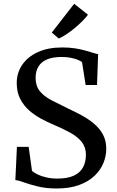

<svg xmlns="http://www.w3.org/2000/svg" viewBox="-20 -1008 631 1038"><path d="M286.5 11Q230 11 185.5 0.2Q141 -10.5 110.2 -21.8Q79.5 -33 63 -34.5L71.5 -214H135L153 -84Q164 -74 184 -64.5Q204 -55 231.2 -48.8Q258.5 -42.5 289.5 -42.5Q344.5 -42.5 378.8 -58.2Q413 -74 428.8 -103.2Q444.5 -132.5 444.5 -171.5Q444.5 -212.5 421.5 -241Q398.5 -269.5 358.8 -291.2Q319 -313 268 -334.5Q237.5 -347.5 203 -365.8Q168.5 -384 138.5 -410.2Q108.5 -436.5 89.5 -472.8Q70.5 -509 70.5 -559Q70.5 -614 100 -657.5Q129.5 -701 184.5 -726.2Q239.5 -751.5 317 -751.5Q353.5 -751.5 384.2 -746.8Q415 -742 439.5 -735.2Q464 -728.5 481.8 -722.8Q499.5 -717 510.5 -715.5L504.5 -548.5H443L423.5 -672Q417 -678 401.2 -684.5Q385.5 -691 362.8 -695.5Q340 -700 313 -700Q265.5 -700 234.2 -686.8Q203 -673.5 187.8 -648.2Q172.5 -623 172.5 -587.5Q172.5 -543.5 195 -515.5Q217.5 -487.5 257.2 -466.8Q297 -446 347.5 -421.5Q382.5 -405.5 418.8 -386Q455 -366.5 486 -341.2Q517 -316 535.8 -282.2Q554.5 -248.5 554.5 -203Q554.5 -164.5 539 -126.5Q523.5 -88.5 491 -57.5Q458.5 -26.5 407.8 -7.8Q357 11 286.5 11ZM297.5 -800 260 -832 381 -987.5 455.5 -928.5Q442.5 -910.5 423 -891.5Q403.5 -872.5 381.8 -854.5Q360 -836.5 338.2 -822.2Q316.5 -808 298.5 -800Z"/></svg>

Font: Merriweather 24pt
Style: Regular
Weight: 400
Designer: Eben Sorkin
Foundry: Eben Sorkin
Version: Version 2.100